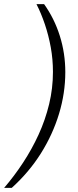

<svg xmlns="http://www.w3.org/2000/svg" viewBox="-45 -755 378 932"><path d="M169 -735Q219 -665 245.5 -580.5Q272 -496 272 -405Q272 -303 241.5 -202.5Q211 -102 153.5 -10.5Q96 81 12 157H-25Q24 100 67 34.5Q110 -31 142.5 -102Q175 -173 193.5 -249.5Q212 -326 212 -406Q212 -467 201.5 -525Q191 -583 173 -636.5Q155 -690 132 -735Z"/></svg>

Font: Archivo Condensed ExtraLight
Style: Italic
Weight: 250
Width: 3
Italic angle: -10°
Designer: Hector Gatti
Foundry: Omnibus-Type
Version: Version 2.001